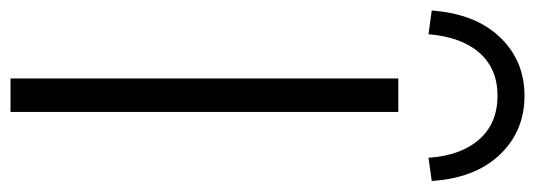

<svg xmlns="http://www.w3.org/2000/svg" viewBox="-368 -654 993 356"><g transform="rotate(90 128.0 -476.5)"><path d="M96 0V-719H158V0ZM14 -775 -30 -781Q-24 -862 19.5 -907.5Q63 -953 128 -953Q194 -953 237.5 -907Q281 -861 286 -781L243 -775Q239 -835 209 -869Q179 -903 128 -903Q78 -903 48.5 -869.5Q19 -836 14 -775Z"/></g></svg>

Font: Nunitoga
Style: Light
Weight: 300
Designer: Vernon Adams
Foundry: Vernon Adams
Version: Version 1.0